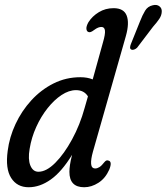

<svg xmlns="http://www.w3.org/2000/svg" viewBox="-20 -759 683 787"><path d="M496 -611.5 361 -137.5Q352 -105.5 353.5 -87Q355 -68.5 370.5 -68.5Q378.5 -68.5 387.5 -74Q396.5 -79.5 408.5 -95Q416 -104 423.5 -101Q441.5 -98 428 -64Q412 -28 383.5 -9.8Q355 8.5 325 8.5Q264.5 8.5 264.5 -54.5Q264.5 -67 266.8 -83Q269 -99 275.5 -124.5Q233 -55 188.2 -23.2Q143.5 8.5 97.5 8.5Q50 8.5 25.8 -29.5Q1.5 -67.5 11.5 -140.5Q18.5 -196.5 43.5 -250.2Q68.5 -304 108.2 -347.5Q148 -391 199.2 -416.8Q250.5 -442.5 309.5 -442.5Q338 -442.5 360 -433.5L402 -585Q412 -619 410.2 -633.8Q408.5 -648.5 395.5 -648.5Q389.5 -648.5 382.2 -645.8Q375 -643 365 -635.5Q350.5 -624.5 343.5 -627.5Q335.5 -629.5 334.2 -640.2Q333 -651 342.5 -668Q358 -692.5 385 -709Q412 -725.5 445.5 -725.5Q487.5 -725.5 499.2 -695.2Q511 -665 496 -611.5ZM101.5 -149Q94 -106 104.5 -80.5Q115 -55 137.5 -55Q170 -55 206.5 -91.5Q243 -128 275.5 -187.8Q308 -247.5 327 -317L340.5 -364Q324.5 -389.5 291.5 -389.5Q262.5 -389.5 232.2 -369.5Q202 -349.5 175 -315.5Q148 -281.5 128.5 -238.5Q109 -195.5 101.5 -149ZM553.5 -670.5Q564 -697.5 574.8 -715.2Q585.5 -733 606.5 -737.5Q623 -741.5 633.5 -733.2Q644 -725 643 -711Q642.5 -696 633 -681.8Q623.5 -667.5 607 -649L542 -563.5Q537 -558.5 530.2 -556Q523.5 -553.5 519 -555.5Q513 -558 513.2 -564.5Q513.5 -571 516.5 -578.5Z"/></svg>

Font: Fraunces 144pt SuperSoft
Style: Italic
Weight: 400
Italic angle: -16°
Version: Version 1.000;[b76b70a41]